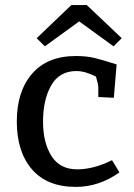

<svg xmlns="http://www.w3.org/2000/svg" viewBox="-20 -723 528 754"><path d="M46 -246Q46 -364 106 -433.5Q166 -503 278 -503Q318 -503 348.5 -496Q379 -489 438 -470L427 -339L366 -342V-380Q366 -391 357 -422Q315 -444 280 -444Q213 -444 181 -387.5Q149 -331 149 -246Q149 -163 182 -110.5Q215 -58 283 -58Q348 -58 420 -94L449 -46Q369 11 278 11Q165 11 105.5 -58Q46 -127 46 -246ZM291 -639 156 -541 124 -573 260 -703H321L458 -573L426 -541Z"/></svg>

Font: Andada Pro Medium
Style: Regular
Weight: 500
Designer: Carolina Giovagnoli
Foundry: Huerta Tipografica
Version: Version 3.005; ttfautohint (v1.8.4)